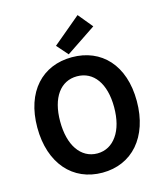

<svg xmlns="http://www.w3.org/2000/svg" viewBox="-143 -1113 1057 1234"><g transform="rotate(-15 385.0 -496.0)"><path d="M146 -90C204 -23 287 14 385 14C483 14 566 -23 624 -90C682 -157 716 -254 716 -374C716 -614 581 -754 385 -754C189 -754 54 -614 54 -374C54 -254 88 -157 146 -90ZM516 -185C485 -140 440 -114 385 -114C330 -114 285 -140 254 -185C223 -230 206 -295 206 -374C206 -532 275 -627 385 -627C495 -627 565 -532 565 -374C565 -295 548 -230 516 -185ZM470 -843 570 -910 491 -1006 398 -928 306 -851 371 -777Z"/></g></svg>

Font: GenSekiGothic2 TW B
Style: Regular
Weight: 700
Version: Version 2.100;PS 2.1;hotconv 16.6.51;makeotf.lib2.5.65220 DE